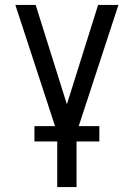

<svg xmlns="http://www.w3.org/2000/svg" viewBox="-20 -540 540 775"><path d="M211 215V-4L42 -520H124L250 -119L376 -520H458L289 -4V215ZM119 31V-31H381V31Z"/></svg>

Font: Iosevka Fixed
Style: Regular
Weight: 400
Monospace: yes
Designer: Belleve Invis
Foundry: Belleve Invis
Version: Version 33.2.4